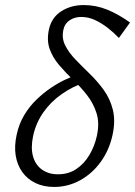

<svg xmlns="http://www.w3.org/2000/svg" viewBox="-20 -731 534 759"><path d="M194 8Q152 8 120 -7.5Q88 -23 68 -51Q48 -79 42 -116.5Q36 -154 46 -199Q55 -241 75.5 -275.5Q96 -310 124 -337Q152 -364 182.5 -384.5Q213 -405 243 -418.5Q273 -432 296 -440L315 -405Q267 -389 224 -359Q181 -329 151.5 -287Q122 -245 111 -194Q101 -147 110.5 -113Q120 -79 146 -60.5Q172 -42 209 -42Q251 -42 282 -63Q313 -84 333.5 -118.5Q354 -153 363 -194Q374 -245 361.5 -284Q349 -323 324 -355Q299 -387 269 -415.5Q239 -444 213.5 -474Q188 -504 176 -538.5Q164 -573 174 -617Q185 -663 223 -687Q261 -711 311 -711Q359 -711 403.5 -693Q448 -675 494 -642L450 -581Q429 -603 405 -621.5Q381 -640 355 -652Q329 -664 301 -664Q275 -664 255.5 -651Q236 -638 231 -615Q223 -581 237.5 -552Q252 -523 278.5 -495.5Q305 -468 335 -439Q365 -410 390 -375.5Q415 -341 426 -297.5Q437 -254 425 -198Q412 -138 378.5 -91.5Q345 -45 297 -18.5Q249 8 194 8Z"/></svg>

Font: Ysabeau Infant
Style: Italic
Weight: 400
Italic angle: -12°
Designer: Christian Thalmann (Catharsis Fonts)
Version: Version 2.001;gftools[0.9.30]; featfreeze: ss01,ss02,lnum